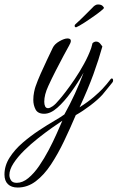

<svg xmlns="http://www.w3.org/2000/svg" viewBox="-139 -509 526 859"><path d="M-60 330Q-88 330 -103.5 315Q-119 300 -119 272Q-119 232 -96 196Q-73 160 -37.5 129.5Q-2 99 36 74Q74 49 105 31Q136 13 149 3Q174 -42 196 -89.5Q218 -137 235 -184Q209 -138 178.5 -96Q148 -54 117.5 -27Q87 0 59 0Q30 0 20 -19.5Q10 -39 10 -62Q10 -80 13.5 -97Q17 -114 20 -122Q29 -148 43 -179.5Q57 -211 71.5 -241.5Q86 -272 97 -295Q105 -312 127 -324.5Q149 -337 163 -337Q178 -337 178 -326Q178 -318 169 -303Q161 -289 145 -259Q129 -229 110.5 -193Q92 -157 77 -124Q59 -85 59 -54Q59 -41 63 -33Q67 -25 76 -25Q84 -25 97 -34Q110 -43 127 -64Q136 -74 154.5 -98Q173 -122 195 -154.5Q217 -187 237 -223.5Q257 -260 269 -294L275 -316Q283 -323 291 -323Q302 -323 310 -313Q318 -303 319 -301Q303 -243 279 -177Q255 -111 217 -29Q255 -53 281 -75.5Q307 -98 319 -111Q329 -122 338.5 -133Q348 -144 356 -155Q359 -158 361 -158Q367 -158 367 -149Q367 -143 363 -139Q352 -126 341.5 -112.5Q331 -99 319 -85Q299 -63 265.5 -37.5Q232 -12 200 6Q175 65 147.5 122.5Q120 180 89 227Q58 274 21 302Q-16 330 -60 330ZM-64 309Q-38 309 -12.5 288Q13 267 36 233.5Q59 200 79 162Q99 124 114.5 89Q130 54 140 31Q123 42 94 62.5Q65 83 32 109Q-1 135 -30.5 164Q-60 193 -78.5 221.5Q-97 250 -97 274Q-97 286 -90 297.5Q-83 309 -64 309ZM201 -387Q195 -387 195 -394Q195 -398 199 -401Q218 -418 241.5 -441.5Q265 -465 275 -475Q279 -480 285.5 -484.5Q292 -489 299 -489Q313 -489 319.5 -483Q326 -477 326 -473Q326 -471 312.5 -460Q299 -449 282.5 -437.5Q266 -426 257 -420Q251 -416 239 -408Q227 -400 216 -394Q205 -388 202 -387Z"/></svg>

Font: Birthstone
Style: Regular
Weight: 400
Designer: Robert E. Leuschke
Foundry: Robert E. Leuschke
Version: Version 1.013; ttfautohint (v1.8.3)